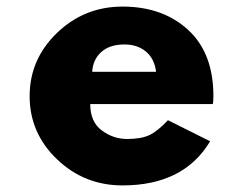

<svg xmlns="http://www.w3.org/2000/svg" viewBox="-20 -548 738 583"><path d="M626 -232H254Q254 -178 289 -152Q324 -126 366 -126Q408 -126 433 -137.5Q458 -149 490 -183L618 -119Q538 15 352 15Q236 15 153 -64.5Q70 -144 70 -256Q70 -368 153 -448Q236 -528 352 -528Q474 -528 551 -457.5Q628 -387 628 -256Q628 -238 626 -232ZM260 -330H454Q449 -370 423 -391.5Q397 -413 358 -413Q313 -413 287.5 -390Q262 -367 260 -330Z"/></svg>

Font: Hussar
Style: BoldWeb
Weight: 700
Foundry: Cannot Into Space Fonts
Version: Version 2.00